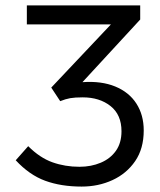

<svg xmlns="http://www.w3.org/2000/svg" viewBox="-20 -676 590 708"><path d="M281 12Q205 12 146.5 -9.5Q88 -31 38 -85L84 -137Q127 -94 173.5 -77.5Q220 -61 273 -61Q316 -61 351.5 -76Q387 -91 407.5 -120Q428 -149 428 -192Q428 -253 387.5 -285Q347 -317 285 -317Q256 -317 239 -314Q222 -311 202 -303L169 -353L389 -586H79V-656H497V-604L284 -373Q354 -378 405 -357Q456 -336 483 -294Q510 -252 510 -195Q510 -128 478.5 -82Q447 -36 395 -12Q343 12 281 12Z"/></svg>

Font: Source Sans 3 ExtraLight
Style: Regular
Weight: 400
Version: Version 3.052;hotconv 1.1.0;makeotfexe 2.6.0